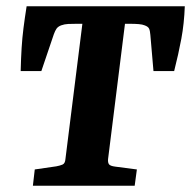

<svg xmlns="http://www.w3.org/2000/svg" viewBox="-20 -593 610 613"><path d="M85 0 91 -52 160 -62Q171 -64 179.5 -67.5Q188 -71 189 -86L243 -517H223Q210 -517 198 -516.5Q186 -516 175 -512Q165 -508 160.5 -501.5Q156 -495 152 -484L112 -366H46Q47 -407 49 -439.5Q51 -472 55 -503.5Q59 -535 65 -573H570Q568 -518 559 -469.5Q550 -421 536 -366H470L460 -482Q459 -495 456 -501.5Q453 -508 442 -512Q435 -515 423 -516Q411 -517 397 -517H379L325 -85Q324 -74 328 -68.5Q332 -63 348 -61L417 -52L410 0Z"/></svg>

Font: Yrsa
Style: Italic
Weight: 400
Italic angle: -7.10001°
Designer: Anna Giedrys (Yrsa+Rasa design), David Brezina (Yrsa art-direction, Rasa art-direction, design)
Foundry: Rosetta Type Foundry
Version: Version 2.004